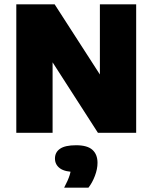

<svg xmlns="http://www.w3.org/2000/svg" viewBox="-20 -615 706 889"><path d="M55.5 0V-595H233L468 -230.5H442.5V-595H610.5V0H433.5L199 -364.5H223.5V0ZM277 254Q295.5 219 302.8 195.2Q310 171.5 310 145.5L346 181.5H333Q281 181.5 257.8 164.5Q234.5 147.5 234.5 119Q234.5 90 258 73.8Q281.5 57.5 332.5 57.5Q384.5 57.5 408 78.8Q431.5 100 431.5 139Q431.5 167.5 419.5 199.2Q407.5 231 389.5 254Z"/></svg>

Font: Encode Sans SC SemiCondensed ExtraBold
Style: Regular
Weight: 800
Width: 4
Designer: Multiple Designers
Foundry: Impallari Type
Version: Version 3.002